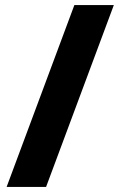

<svg xmlns="http://www.w3.org/2000/svg" viewBox="-20 -734 470 754"><path d="M6 0 272 -714H427L161 0Z"/></svg>

Font: Noto Sans Khmer ExtraBold
Style: Regular
Weight: 800
Version: Version 2.003